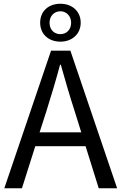

<svg xmlns="http://www.w3.org/2000/svg" viewBox="-20 -1003 647 1023"><path d="M302 -943C332 -943 359 -919 359 -882C359 -843 332 -821 302 -821C270 -821 244 -843 244 -882C244 -919 270 -943 302 -943ZM302 -781C363 -781 410 -821 410 -882C410 -944 363 -983 302 -983C239 -983 194 -944 194 -882C194 -821 239 -781 302 -781ZM191 -298 227 -410C253 -493 277 -572 300 -658H304C328 -573 351 -493 378 -410L413 -298ZM506 0H604L355 -733H252L3 0H97L168 -224H436Z"/></svg>

Font: Noto Sans T Chinese Regular
Style: Regular
Weight: 400
Designer: Ryoko NISHIZUKA (kana & ideographs); Paul D. Hunt (Latin, Greek & Cyrillic); Wenlong ZHANG (bopomofo); Sandoll Communica
Foundry: Adobe Systems Incorporated
Version: Version 1.000;PS 1;hotconv 1.0.78;makeotf.lib2.5.61930